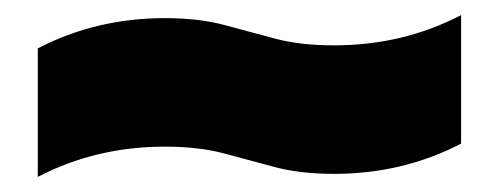

<svg xmlns="http://www.w3.org/2000/svg" viewBox="-20 -481 660 254"><path d="M30 -417Q107 -457 198 -457Q243 -457 276.5 -448Q310 -439 343.5 -430Q377 -421 422 -421Q513 -421 590 -461V-291Q513 -251 422 -251Q377 -251 343.5 -260Q310 -269 276.5 -278Q243 -287 198 -287Q107 -287 30 -247Z"/></svg>

Font: Bounded
Style: Regular
Weight: 900
Designer: Vlad Churkin
Version: Version 1.0